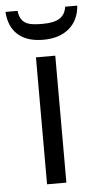

<svg xmlns="http://www.w3.org/2000/svg" viewBox="-74 -717 383 749"><g transform="rotate(-5 117.5 -342.0)"><path d="M155.3 0H79.6V-497.1H155.3ZM114.7 -563Q51.3 -563 15.9 -594Q-19.5 -625 -23.4 -684.1H23.9Q26.4 -662.1 35.6 -649.4Q44.9 -636.7 61.5 -630.9Q78.1 -625 116.7 -625Q162.6 -625 184.3 -639.4Q206.1 -653.8 210.4 -684.1H257.8Q253.4 -627 215.6 -595Q177.7 -563 114.7 -563Z"/></g></svg>

Font: Bpm'online Open Sans
Style: Regular
Weight: 400
Foundry: Ascender Corporation
Version: Version 1.10